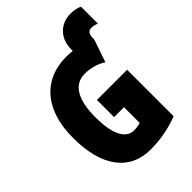

<svg xmlns="http://www.w3.org/2000/svg" viewBox="-255 -1000 1124 1124"><g transform="rotate(-45 307.5 -437.5)"><path d="M615 -870V-730Q590 -740 570 -740Q534 -740 534 -689V-679L486 -539Q427 -577 353 -577Q286 -577 251.5 -520Q217 -463 217 -354Q217 -248 244.5 -193Q272 -138 324 -138Q350 -138 377 -146V-276H295V-418H545V-33Q434 10 314 10Q182 10 110.5 -86Q39 -182 39 -359Q39 -473 75.5 -555Q112 -637 181.5 -680.5Q251 -724 347 -724Q374 -724 398 -721V-732Q398 -783 419 -817.5Q440 -852 472.5 -868.5Q505 -885 540 -885Q564 -885 584.5 -880.5Q605 -876 615 -870Z"/></g></svg>

Font: Noto Sans UI CondBlack
Style: Regular
Weight: 900
Width: 3
Designer: Monotype Design Team
Foundry: Monotype Imaging Inc.
Version: Version 1.001